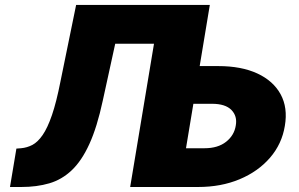

<svg xmlns="http://www.w3.org/2000/svg" viewBox="-20 -747 1195 767"><path d="M19.9 0 45.5 -153.4 63.9 -154.8Q88.1 -157 109.4 -168.1Q130.7 -179.3 150.2 -207.4Q169.7 -235.4 187.5 -287.1Q205.3 -338.8 221.6 -421.9L284.1 -727.3H818.2L777.7 -483H852.3Q944.2 -483 1008 -453.5Q1071.7 -424 1101 -370.4Q1130.3 -316.8 1117.9 -244.3Q1106.2 -171.9 1058.6 -116.8Q1011 -61.8 937.1 -30.9Q863.3 0 771.3 0H500L595.2 -572.4H440.3L390.6 -345.2Q367.9 -239.3 337 -171.7Q306.1 -104 266.3 -66.6Q226.6 -29.1 176.7 -14.6Q126.8 0 65.3 0ZM752.5 -332.4 723 -154.8H796.9Q850.5 -154.8 883.2 -180.6Q915.8 -206.3 921.9 -245.7Q928.6 -283 904.5 -307.7Q880.3 -332.4 826.7 -332.4Z"/></svg>

Font: Inter UI Black
Style: Italic
Weight: 900
Italic angle: -9.39999°
Designer: Rasmus Andersson
Foundry: rsms
Version: 3.2;8d6f07862